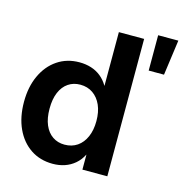

<svg xmlns="http://www.w3.org/2000/svg" viewBox="-113 -867 937 982"><g transform="rotate(15 356.0 -376.5)"><path d="M252.4 10.7Q185.5 10.7 135.3 -22.9Q85 -56.6 57.1 -117.2Q29.3 -177.7 29.3 -258.3Q29.3 -337.4 57.4 -397.9Q85.4 -458.5 135.7 -492.4Q186 -526.4 252 -526.4Q285.6 -526.4 314.2 -517.3Q342.8 -508.3 365.7 -490Q388.7 -471.7 405.3 -443.4H405.8V-727.5H539.6V0H407.7V-79.1H407.2Q391.6 -48.8 368.4 -29.1Q345.2 -9.3 315.9 0.7Q286.6 10.7 252.4 10.7ZM285.6 -99.6Q324.2 -99.6 352.8 -119.1Q381.3 -138.7 397 -174.6Q412.6 -210.4 412.6 -258.3Q412.6 -306.6 397 -342Q381.3 -377.4 352.8 -397.2Q324.2 -417 285.6 -417Q249.5 -417 222.2 -398.4Q194.8 -379.9 179.7 -344.5Q164.6 -309.1 164.6 -258.3Q164.6 -207.5 179.7 -172.1Q194.8 -136.7 222.2 -118.2Q249.5 -99.6 285.6 -99.6ZM604 -577.1V-764.2H710.9L685.1 -577.1Z"/></g></svg>

Font: Inter Cardless Display
Style: Bold
Weight: 700
Designer: Rasmus Andersson
Foundry: rsms
Version: Version 4.001;git-9221beed3